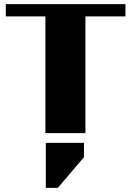

<svg xmlns="http://www.w3.org/2000/svg" viewBox="-20 -642 633 926"><path d="M201 264V47H385V116L259 264ZM585 -622V-563H392V0H199V-563H8V-622Z"/></svg>

Font: Sarpanch ExtraBold
Style: Regular
Weight: 800
Designer: Manushi Parikh (Devanagari and Latin), Jyotish Sonowal (Devanagari)
Foundry: Indian Type Foundry
Version: Version 2.004;PS 1.0;hotconv 1.0.78;makeotf.lib2.5.61930; tt